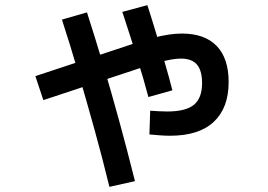

<svg xmlns="http://www.w3.org/2000/svg" viewBox="-20 -659 1040 744"><path d="M639 -133Q622 -133 601 -134.5Q580 -136 559 -138L562 -230Q576 -229 594 -228Q612 -227 628 -227Q700 -227 731.5 -253Q763 -279 763 -337Q763 -386 743 -409Q723 -432 681 -432Q664 -432 641.5 -428Q619 -424 589 -416Q559 -408 519 -394L148 -271L117 -364L489 -487Q537 -503 572 -512Q607 -521 634 -525Q661 -529 685 -529Q773 -529 819.5 -481Q866 -433 866 -341Q866 -241 808.5 -187Q751 -133 639 -133ZM404 65Q377 -46 346 -157.5Q315 -269 283.5 -377Q252 -485 220 -583L317 -611Q348 -515 380 -407.5Q412 -300 443 -186.5Q474 -73 503 43ZM555 -283Q538 -348 512 -432Q486 -516 454 -613L551 -639Q568 -587 585 -530Q602 -473 618.5 -416.5Q635 -360 648 -309Z"/></svg>

Font: M PLUS 1 Medium
Style: Regular
Weight: 500
Designer: Coji Morishita
Foundry: UNDERFOREST DESIGN
Version: Version 1.001